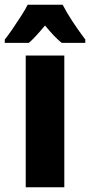

<svg xmlns="http://www.w3.org/2000/svg" viewBox="-57 -786 378 806"><path d="M213 0H51V-553H213ZM206 -766Q240 -701 301 -620V-606H202Q172 -630 132 -679Q88 -626 64 -606H-37V-620Q-23 -637 -4 -665Q15 -693 33 -721Q51 -749 59 -766Z"/></svg>

Font: Noto Sans Gurmukhi ExtraCondensed Black
Style: Regular
Weight: 900
Width: 2
Designer: Jelle Bosma - Monotype Design Team
Foundry: Monotype Imaging Inc.
Version: Version 2.004; ttfautohint (v1.8.4.7-5d5b)